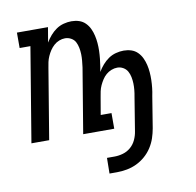

<svg xmlns="http://www.w3.org/2000/svg" viewBox="-81 -611 912 895"><g transform="rotate(-10 375.0 -163.0)"><path d="M366 202 367 128H403Q423 128 443.5 122Q464 116 480 102Q496 88 505 68.5Q514 49 517 29L543 -131Q546 -146 547.5 -162Q549 -178 548.5 -193Q548 -208 545 -223Q542 -238 535 -250.5Q528 -263 515 -270.5Q502 -278 487 -278Q473 -278 459 -272.5Q445 -267 434 -257.5Q423 -248 415 -235.5Q407 -223 401 -210Q395 -197 392 -183Q389 -169 387 -156L373 -74H424V0H277L328 -307Q330 -323 331.5 -338.5Q333 -354 332.5 -369.5Q332 -385 329 -400Q326 -415 319.5 -427.5Q313 -440 299.5 -447.5Q286 -455 271 -455Q257 -455 243 -449.5Q229 -444 218 -434Q207 -424 199 -412Q191 -400 185 -386.5Q179 -373 176 -359.5Q173 -346 171 -332L116 0H32L106 -447H55V-520H202L190 -449Q200 -466 213 -481Q226 -496 242 -507Q258 -518 277 -523Q296 -528 314 -528Q333 -528 350 -522.5Q367 -517 379.5 -504.5Q392 -492 399.5 -476Q407 -460 411 -442.5Q415 -425 416.5 -407Q418 -389 417.5 -370.5Q417 -352 415 -333Q413 -314 410 -295L406 -272Q416 -289 429 -304Q442 -319 458 -330Q474 -341 493 -346Q512 -351 530 -351Q549 -351 566 -345.5Q583 -340 595.5 -327.5Q608 -315 615.5 -299Q623 -283 627 -266Q631 -249 632.5 -230.5Q634 -212 633.5 -193.5Q633 -175 631 -156.5Q629 -138 625 -119L601 29Q597 52 589.5 74.5Q582 97 568.5 118Q555 139 536 155.5Q517 172 495 182.5Q473 193 449 197.5Q425 202 402 202Z"/></g></svg>

Font: Iosevka Plex Etoile
Style: Italic
Weight: 400
Italic angle: -9°
Designer: Belleve Invis
Foundry: Belleve Invis
Version: Version 25.1.1; ttfautohint (v1.8.4)